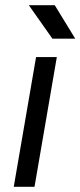

<svg xmlns="http://www.w3.org/2000/svg" viewBox="-20 -720 310 740"><path d="M33 0 119 -500H199L113 0ZM182 -571 91 -700H191L270 -571Z"/></svg>

Font: Figtree
Style: Italic
Weight: 400
Italic angle: -9.5°
Foundry: Erik Kennedy
Version: Version 2.001; ttfautohint (v1.8.4.7-5d5b);gftools[0.9.27]